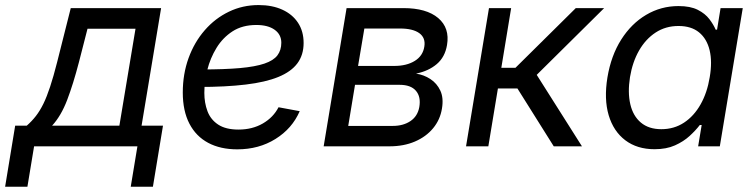

<svg xmlns="http://www.w3.org/2000/svg" viewBox="-73 -567 2926 744"><path d="M-53.2 156.7 -14.2 -80.1H30.8Q50.3 -97.2 65.9 -117.2Q81.5 -137.2 95 -164.6Q108.4 -191.9 121.3 -231.2Q134.3 -270.5 148.4 -326.2L201.2 -535.6H551.3L475.6 -80.1H558.6L519.5 156.7H433.6L459.5 0H59.1L33.2 156.7ZM128.9 -80.1H389.6L452.1 -455.6H266.1L232.9 -326.2Q210.9 -241.7 187.3 -179.7Q163.6 -117.7 128.9 -80.1Z M846.2 11.7Q781.2 11.7 733.9 -13.4Q686.5 -38.6 660.9 -87.9Q635.3 -137.2 635.3 -208.5Q635.3 -280.3 657.7 -342Q680.2 -403.8 720.5 -450Q760.7 -496.1 814 -521.7Q867.2 -547.4 929.2 -547.4Q981.9 -547.4 1021 -529.5Q1060.1 -511.7 1081.8 -478.8Q1103.5 -445.8 1103.5 -400.4Q1103.5 -354 1079.3 -321.5Q1055.2 -289.1 1005.6 -268.8Q956.1 -248.5 878.9 -239.3Q801.8 -230 696.3 -230L708 -297.9Q797.4 -297.9 856.9 -303.2Q916.5 -308.6 951.7 -320.6Q986.8 -332.5 1002 -352.5Q1017.1 -372.6 1017.1 -401.4Q1017.1 -433.1 991.2 -451.7Q965.3 -470.2 920.4 -470.2Q866.2 -470.2 828.1 -445.6Q790 -420.9 765.9 -381.3Q741.7 -341.8 730.2 -295.9Q718.8 -250 718.8 -207Q718.8 -168.5 731 -136Q743.2 -103.5 772.5 -84.2Q801.8 -64.9 851.1 -64.9Q904.8 -64.9 945.6 -88.6Q986.3 -112.3 1006.3 -151.4L1088.4 -136.2Q1059.1 -68.8 994.6 -28.6Q930.2 11.7 846.2 11.7Z M1181.2 0 1270 -535.6H1490.2Q1579.6 -535.6 1625 -497.1Q1670.4 -458.5 1659.2 -392.6Q1651.4 -345.7 1619.4 -318.6Q1587.4 -291.5 1539.1 -281.7Q1569.3 -277.3 1594.7 -260.7Q1620.1 -244.1 1633.3 -215.8Q1646.5 -187.5 1639.6 -146.5Q1632.8 -103.5 1605.5 -70.3Q1578.1 -37.1 1534.9 -18.6Q1491.7 0 1436 0ZM1276.4 -79.1H1449.2Q1489.7 -79.1 1517.6 -97.9Q1545.4 -116.7 1551.8 -152.3Q1558.6 -191.9 1538.8 -215.1Q1519 -238.3 1475.6 -238.3H1302.7ZM1314.5 -311.5H1454.6Q1502.9 -311.5 1534.4 -331.1Q1565.9 -350.6 1571.3 -386.7Q1576.7 -420.4 1551.8 -438.5Q1526.9 -456.5 1477.1 -456.5H1338.9Z M1732.9 0 1821.8 -535.6H1907.7L1869.6 -304.2H1924.3L2158.2 -535.6H2268.1L2006.8 -276.9L2182.1 0H2072.8L1932.1 -224.1H1856.4L1819.3 0Z M2463.4 11.2Q2396 11.2 2350.1 -23.4Q2304.2 -58.1 2285.6 -120.6Q2267.1 -183.1 2280.8 -267.1Q2294.9 -351.6 2334.2 -413.6Q2373.5 -475.6 2430.9 -509.5Q2488.3 -543.5 2556.2 -543.5Q2602.5 -543.5 2631.1 -528.8Q2659.7 -514.2 2675.8 -492.9Q2691.9 -471.7 2700.2 -452.1H2705.6L2719.2 -535.6H2805.2L2716.3 0H2632.3L2646 -82.5H2638.7Q2622.6 -61.5 2599.1 -40Q2575.7 -18.6 2542.5 -3.7Q2509.3 11.2 2463.4 11.2ZM2489.7 -66.4Q2539.1 -66.4 2577.6 -91.8Q2616.2 -117.2 2641.8 -162.6Q2667.5 -208 2677.2 -268.1Q2687.5 -327.6 2676.8 -372.3Q2666 -417 2635.7 -441.7Q2605.5 -466.3 2556.2 -466.3Q2506.3 -466.3 2467.5 -440.9Q2428.7 -415.5 2403.3 -371.1Q2377.9 -326.7 2368.2 -268.1Q2358.9 -209 2369.4 -163.3Q2379.9 -117.7 2410.4 -92Q2440.9 -66.4 2489.7 -66.4Z"/></svg>

Font: Inter 20pt
Style: Italic
Weight: 400
Italic angle: -9.3988°
Version: Version 4.001;git-66647c0bb